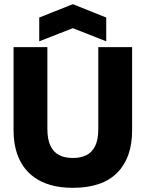

<svg xmlns="http://www.w3.org/2000/svg" viewBox="-20 -886 698 920"><path d="M329 14Q270 14 224 1Q178 -12 144.5 -36Q111 -60 89 -93.5Q67 -127 56 -169Q45 -211 45 -261V-660H207V-268Q207 -218 222 -187Q237 -156 264 -142.5Q291 -129 329 -129Q367 -129 394 -142.5Q421 -156 436 -186.5Q451 -217 451 -268V-660H613V-261Q613 -130 541.5 -58Q470 14 329 14ZM168 -688V-802L329 -866L489 -802V-688L329 -751Z"/></svg>

Font: Bricolage Grotesque 72pt ExtraBold
Style: Regular
Weight: 800
Designer: Mathieu Triay
Foundry: Atelier Triay
Version: Version 1.001;gftools[0.9.33.dev8+g029e19f]